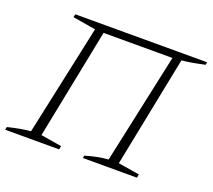

<svg xmlns="http://www.w3.org/2000/svg" viewBox="-114 -790 1035 935"><g transform="rotate(20 403.0 -322.5)"><path d="M286 -607 172 -36 280 -18 277 0H-3L0 -15Q69 -32 118 -36L241 -609L122 -629L126 -645H809L806 -631Q765 -622 738 -617.5Q711 -613 688 -611L573 -36L683 -18L680 0H400L402 -13Q432 -22 462 -28Q492 -34 520 -36L643 -607Z"/></g></svg>

Font: Piazzolla ExtraLight
Style: Italic
Weight: 200
Italic angle: -11.3°
Designer: Juan Pablo del Peral
Foundry: Huerta Tipografica
Version: Version 1.330